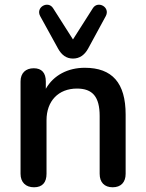

<svg xmlns="http://www.w3.org/2000/svg" viewBox="-20 -785 617 813"><path d="M124 8C160 8 177 -13 177 -49V-276C177 -357 227 -410 306 -410C372 -410 402 -375 402 -294V-49C402 -13 422 8 457 8C492 8 512 -13 512 -49V-300C512 -434 455 -498 339 -498C268 -498 207 -467 174 -409V-440C174 -476 157 -496 123 -496C89 -496 67 -476 67 -440V-49C67 -13 89 8 124 8ZM289 -537C317 -537 338 -552 353 -579L428 -717C448 -755 394 -784 373 -750L289 -618L205 -750C184 -784 130 -755 150 -717L226 -579C241 -552 261 -537 289 -537Z"/></svg>

Font: SN Pro Medium
Style: Regular
Weight: 500
Designer: Tobias Whetton
Foundry: Supernotes
Version: Version 1.003;Glyphs 3.3 (3324)